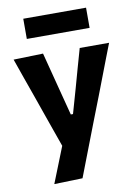

<svg xmlns="http://www.w3.org/2000/svg" viewBox="-97 -770 744 1030"><g transform="rotate(-10 274.5 -255.0)"><path d="M113.5 196.5Q132.5 149 152.2 99.2Q172 49.5 191 1.5Q174 -46 157 -94.5Q140 -143 123.5 -189.5L92 -279.5Q73 -333 53 -389.2Q33 -445.5 14.5 -499L175.5 -503.5Q189.5 -449 203 -397.2Q216.5 -345.5 230.5 -291L265.5 -156H277.5L316 -291Q330.5 -343.5 345 -395Q359.5 -446.5 374.5 -499H534.5Q519 -459 504.5 -421.5Q490 -384 472.8 -338.8Q455.5 -293.5 431.5 -231L377 -91Q340.5 4.5 314.5 71.2Q288.5 138 268 192ZM103.5 -596V-706H445.5V-596Z"/></g></svg>

Font: Commissioner
Style: Bold
Weight: 700
Designer: Kostas Bartsokas
Foundry: Kostas Bartsokas
Version: Version 1.000; ttfautohint (v1.8.3)